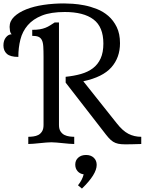

<svg xmlns="http://www.w3.org/2000/svg" viewBox="-20 -840 844 1120"><path d="M363 -358V-392Q412 -397 452.5 -408.5Q493 -420 522 -442Q551 -464 567 -499Q583 -534 583 -586Q583 -683 525.5 -726.5Q468 -770 358 -770Q277 -770 225 -749.5Q173 -729 142 -693Q111 -657 99 -609.5Q87 -562 87 -508Q40 -508 20 -526Q0 -544 0 -575Q0 -604 14.5 -622Q29 -640 48 -640Q40 -648 38 -661.5Q36 -675 36 -683Q36 -717 62.5 -742.5Q89 -768 133 -785.5Q177 -803 234 -811.5Q291 -820 353 -820Q372 -820 404 -818Q436 -816 472 -809Q508 -802 545 -787.5Q582 -773 612 -747Q642 -721 661 -682Q680 -643 680 -588Q680 -504 629.5 -447Q579 -390 466 -366L660 -122Q695 -77 729 -59.5Q763 -42 804 -42V0Q775 1 749.5 1.5Q724 2 711 2Q686 2 669.5 -1.5Q653 -5 639.5 -13.5Q626 -22 612.5 -37.5Q599 -53 581 -77ZM324 -111Q324 -87 333.5 -73Q343 -59 356.5 -52.5Q370 -46 385.5 -44Q401 -42 413 -42V0Q401 0 383 -1.5Q365 -3 346 -5Q327 -7 309 -8.5Q291 -10 279 -10Q267 -10 249 -8.5Q231 -7 212 -5Q193 -3 175 -1.5Q157 0 145 0V-42Q158 -42 174 -44Q190 -46 203 -52.5Q216 -59 225 -73Q234 -87 234 -111V-507Q234 -544 232.5 -568.5Q231 -593 224 -606.5Q217 -620 204 -625.5Q191 -631 168 -631V-666Q193 -666 211.5 -669Q230 -672 245 -678Q260 -684 272.5 -692Q285 -700 299 -709H324ZM419 120Q419 95 436.5 79.5Q454 64 482 64Q510 64 527 80Q544 96 544 122Q544 177 458 260L435 241Q461 208 468 177Q446 174 432.5 158.5Q419 143 419 120Z"/></svg>

Font: Milonga
Style: Regular
Weight: 400
Designer: Pablo Impallari, Brenda Gallo, Rodrigo Fuenzalida
Foundry: Pablo Impallari, Brenda Gallo, Rodrigo Fuenzalida
Version: Version 1.000; ttfautohint (v0.93) -l 8 -r 50 -G 200 -x 14 -